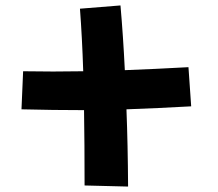

<svg xmlns="http://www.w3.org/2000/svg" viewBox="-20 -680 802 706"><path d="M439 -422Q547 -426 673 -433L683 -289Q557 -282 445 -278Q450 -150 451 6L291 2Q291 -153 289 -275Q176 -275 59 -278L65 -418Q175 -416 286 -418Q282 -542 274 -648L423 -660Q433 -546 439 -422Z"/></svg>

Font: KN Bobohei
Style: Bold
Weight: 700
Designer: Kingnam Type Foundry
Version: Version 1.710;March 18, 2023